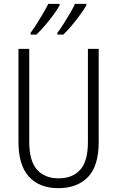

<svg xmlns="http://www.w3.org/2000/svg" viewBox="-20 -968 609 998"><path d="M493 -230Q493 -105 437 -47.5Q381 10 284 10Q184 10 130 -50Q76 -110 76 -230V-714H132V-231Q132 -132 172 -86.5Q212 -41 285 -41Q357 -41 397 -85.5Q437 -130 437 -230V-714H493ZM429 -940Q418 -921 397.5 -892.5Q377 -864 353 -835.5Q329 -807 309 -788H278V-797Q294 -818 312 -846.5Q330 -875 346 -902.5Q362 -930 370 -948H429ZM290 -940Q279 -920 258.5 -892Q238 -864 214 -836Q190 -808 169 -788H139V-797Q155 -819 173 -847.5Q191 -876 206.5 -902.5Q222 -929 231 -948H290Z"/></svg>

Font: Noto Sans Myanmar UI Condensed Light
Style: Regular
Weight: 300
Width: 3
Designer: Monotype Design Team
Foundry: Monotype Imaging Inc.
Version: Version 2.103; ttfautohint (v1.8.4.7-5d5b)